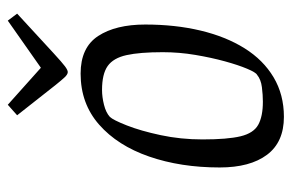

<svg xmlns="http://www.w3.org/2000/svg" viewBox="-148 -592 749 493"><g transform="rotate(-90 226.5 -345.5)"><path d="M173 9Q108 9 75.5 -34.5Q43 -78 43 -156Q43 -256 71 -337Q99 -418 153 -465.5Q207 -513 284 -513Q351 -513 380.5 -468Q410 -423 410 -347Q410 -270 394.5 -205Q379 -140 349 -92Q319 -44 274.5 -17.5Q230 9 173 9ZM212 -45Q229 -45 249 -47.5Q269 -50 281 -60Q287 -63 296.5 -85.5Q306 -108 315.5 -142.5Q325 -177 332 -218.5Q339 -260 339 -302Q339 -361 331.5 -395Q324 -429 303.5 -443.5Q283 -458 242 -458Q224 -458 204 -453Q184 -448 173 -438Q165 -430 151 -394.5Q137 -359 126 -307.5Q115 -256 115 -200Q115 -136 123 -102.5Q131 -69 152.5 -57Q174 -45 212 -45ZM288 -546Q282 -546 274.5 -554Q267 -562 255 -577L177 -676L204 -700L299 -615L420 -700L438 -676L337 -583Q312 -560 302.5 -553Q293 -546 288 -546Z"/></g></svg>

Font: Faustina Light Light
Style: Italic
Weight: 300
Italic angle: -8°
Version: Version 1.200